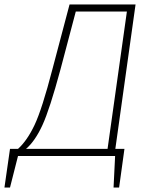

<svg xmlns="http://www.w3.org/2000/svg" viewBox="-77 -702 690 864"><path d="M533 -682 442 -32H483L459 142H434L441 0H4L-32 142H-57L-32 -32H4Q45 -69 78.5 -139.5Q112 -210 159 -391L236 -682ZM407 -32 494 -650H264L195 -389Q147 -211 114 -139Q81 -67 40 -32Z"/></svg>

Font: Fira Sans UltraLight
Style: Italic
Weight: 200
Italic angle: -8°
Designer: Carrois Corporate & Edenspiekermann AG
Foundry: Carrois Corporate GbR & Edenspiekermann AG
Version: Version 4.203;PS 004.203;hotconv 1.0.88;makeotf.lib2.5.64775